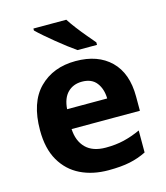

<svg xmlns="http://www.w3.org/2000/svg" viewBox="-115 -855 826 953"><g transform="rotate(-15 298.5 -378.0)"><path d="M306 -556Q420 -556 485.5 -492Q551 -428 551 -308V-235H200Q203 -173 238.5 -137.5Q274 -102 341 -102Q392 -102 434 -112Q476 -122 520 -142V-29Q480 -9 435 0.5Q390 10 325 10Q244 10 181.5 -20.5Q119 -51 83 -113Q47 -175 47 -269Q47 -412 118.5 -484Q190 -556 306 -556ZM310 -449Q265 -449 236.5 -420.5Q208 -392 204 -336H410Q409 -385 384.5 -417Q360 -449 310 -449ZM315 -766Q329 -744 350 -716.5Q371 -689 392.5 -663.5Q414 -638 430 -619V-606H330Q311 -619 285.5 -638.5Q260 -658 233 -680Q206 -702 183 -722Q160 -742 146 -756V-766Z"/></g></svg>

Font: Noto Sans Cherokee
Style: Bold
Weight: 700
Designer: Monotype Design Team
Foundry: Monotype Imaging Inc.
Version: Version 2.001; ttfautohint (v1.8.4.7-5d5b)